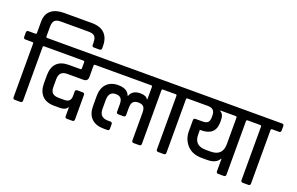

<svg xmlns="http://www.w3.org/2000/svg" viewBox="-127 -1308 2672 1728"><g transform="rotate(20 1209.0 -443.5)"><path d="M239 -887H505Q588 -887 629.5 -845Q671 -803 671 -725V-706Q671 -686 651 -686H598Q580 -686 580 -706V-724Q580 -769 563 -786.5Q546 -804 505 -804H238Q197 -804 180 -786Q163 -768 163 -724V-635Q163 -623 174 -623H239Q259 -623 259 -605V-562Q259 -543 239 -543H174Q163 -543 163 -531V-19Q163 0 144 0H91Q72 0 72 -19V-531Q72 -543 61 -543H-4Q-24 -543 -24 -562V-605Q-24 -623 -4 -623H61Q72 -623 72 -635V-742Q72 -814 116 -850.5Q160 -887 239 -887Z M440 -462H551Q561 -462 561 -474V-531Q561 -543 551 -543H230Q211 -543 211 -562V-605Q211 -623 230 -623H725Q744 -623 744 -605V-562Q744 -543 725 -543H662Q651 -543 651 -531V-422Q651 -402 640 -391.5Q629 -381 611 -381H452Q377 -381 377 -301V-228Q377 -188 396 -170Q415 -152 456 -152H512Q571 -152 571 -212V-254Q571 -273 590 -273H641Q660 -273 660 -254V-19Q660 0 641 0H590Q571 0 571 -19V-103H567Q550 -71 496 -71H443Q365 -71 325.5 -113Q286 -155 286 -230V-305Q286 -382 325 -422Q364 -462 440 -462Z M1134 -442Q1189 -442 1206 -411H1210V-531Q1210 -542 1201 -543H715Q696 -543 696 -562V-605Q696 -623 715 -623H1378Q1397 -623 1397 -605V-562Q1397 -543 1378 -543H1312Q1301 -543 1301 -531V-19Q1301 0 1282 0H1229Q1210 0 1210 -19V-284Q1210 -325 1194.5 -341.5Q1179 -358 1145 -358Q1111 -358 1095 -341Q1079 -324 1079 -281V-215Q1079 -196 1060 -196H1011Q992 -196 992 -215V-287Q992 -326 976 -343Q960 -360 927 -360Q860 -360 860 -278V-193Q860 -111 942 -111H964Q984 -111 984 -93V-49Q984 -30 964 -30H930Q854 -30 812.5 -71Q771 -112 771 -189V-283Q771 -360 811 -401.5Q851 -443 921 -443Q1010 -443 1032 -382H1036Q1057 -442 1134 -442Z M1517 0H1464Q1445 0 1445 -19V-531Q1445 -543 1434 -543H1369Q1349 -543 1349 -562V-605Q1349 -623 1369 -623H1612Q1632 -623 1632 -605V-562Q1632 -543 1612 -543H1547Q1536 -543 1536 -531V-19Q1536 0 1517 0Z M2009 -543H1862V-538Q1897 -520 1897 -464V-443Q1897 -316 1759 -316H1748V-271Q1748 -165 1860 -165H1904Q2020 -165 2020 -278V-531Q2020 -543 2009 -543ZM1810 -461V-475Q1810 -510 1793.5 -526.5Q1777 -543 1741 -543H1603Q1584 -543 1584 -562V-605Q1584 -623 1603 -623H2188Q2207 -623 2207 -605V-562Q2207 -543 2188 -543H2122Q2111 -543 2111 -531V-19Q2111 0 2092 0H2039Q2020 0 2020 -19V-137H2016Q1987 -84 1902 -84H1850Q1759 -84 1709 -138.5Q1659 -193 1659 -271V-376Q1659 -395 1678 -395H1741Q1779 -395 1794.5 -409.5Q1810 -424 1810 -461Z M2327 0H2274Q2255 0 2255 -19V-531Q2255 -543 2244 -543H2179Q2159 -543 2159 -562V-605Q2159 -623 2179 -623H2422Q2442 -623 2442 -605V-562Q2442 -543 2422 -543H2357Q2346 -543 2346 -531V-19Q2346 0 2327 0Z"/></g></svg>

Font: Rajdhani Semibold
Style: Regular
Weight: 600
Designer: Satya Rajpurohit, Jyotish Sonowal
Foundry: Indian Type Foundry
Version: Version 1.200;PS 1.0;hotconv 1.0.78;makeotf.lib2.5.61930; tt